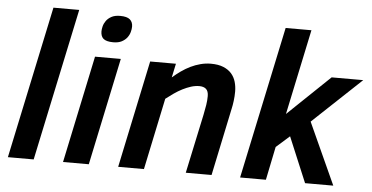

<svg xmlns="http://www.w3.org/2000/svg" viewBox="-50 -820 1767 913"><g transform="rotate(5 833.5 -363.5)"><path d="M16.1 0 169.9 -727.1H293L139.2 0Z M279.3 0 387.2 -512.2H510.3L402.3 0ZM407.2 -634.8Q407.2 -645 410.6 -658.9Q414.1 -672.9 423.1 -685.5Q432.1 -698.2 448.2 -707Q464.4 -715.8 489.3 -715.8Q522.5 -715.8 536.4 -703.6Q550.3 -691.4 550.3 -669.9Q550.3 -658.2 546.4 -643.8Q542.5 -629.4 533 -616.9Q523.4 -604.5 507.6 -596.2Q491.7 -587.9 467.3 -587.9Q450.2 -587.9 438.5 -591.1Q426.8 -594.2 419.9 -600.3Q413.1 -606.4 410.2 -615.2Q407.2 -624 407.2 -634.8Z M865.2 0 925.3 -282.2Q930.7 -308.6 934.1 -329.8Q937.5 -351.1 937.5 -372.1Q937.5 -395.5 926 -405.8Q914.6 -416 893.6 -416Q874.5 -416 854.2 -409.7Q834 -403.3 814 -393.1Q793.9 -382.8 774.7 -369.4Q755.4 -356 737.3 -341.8L665.5 0H542.5L650.4 -512.2H773.4L759.3 -445.8Q778.3 -462.4 799.3 -477.3Q820.3 -492.2 843 -503.2Q865.7 -514.2 889.9 -520.5Q914.1 -526.9 939.5 -526.9Q975.1 -526.9 999.3 -516.8Q1023.4 -506.8 1038.1 -490Q1052.7 -473.1 1059.1 -450.9Q1065.4 -428.7 1065.4 -404.8Q1065.4 -382.3 1062.5 -359.9Q1059.6 -337.4 1056.2 -323.2L988.3 0Z M1434.6 0 1344.2 -215.8 1280.3 -159.2 1247.6 0H1124.5L1278.3 -727.1H1401.4L1315.4 -319.8L1516.6 -512.2H1667.5L1435.5 -293.9L1569.3 0Z"/></g></svg>

Font: Lorenzo Sans
Style: Bold Italic
Weight: 700
Italic angle: -12°
Foundry: Intel Corporation
Version: Version 1.00; ttfautohint (v1.5)